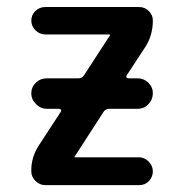

<svg xmlns="http://www.w3.org/2000/svg" viewBox="-20 -540 540 560"><path d="M92.8 -115.2 157.2 -213.9Q159.2 -216.8 157.7 -219.7Q156.2 -222.7 152.3 -222.7H116.2Q98.6 -222.7 85 -236.3Q71.3 -250 71.3 -268.1Q71.3 -286.1 84.5 -298.8Q97.7 -311.5 116.2 -311.5H209Q219.7 -311.5 225.6 -321.3L299.8 -435.5L300.8 -436.5V-438.5Q300.8 -439.5 298.8 -439.5H112.3Q95.7 -439.5 83.5 -451.7Q71.3 -463.9 71.3 -480Q71.3 -496.1 83 -507.8Q94.7 -519.5 112.3 -519.5H385.7Q402.3 -519.5 414.1 -507.8Q425.8 -496.1 425.8 -480.5Q425.8 -438.5 405.3 -405.3L349.6 -320.3Q345.7 -312.5 354.5 -311.5H381.8Q399.4 -311.5 412.6 -298.8Q425.8 -286.1 425.8 -268.1Q425.8 -250 413.1 -236.3Q400.4 -222.7 381.8 -222.7H298.8Q288.1 -222.7 282.2 -213.9L198.2 -84L197.3 -83V-82Q197.3 -81.1 199.2 -81.1H385.7Q401.4 -81.1 413.6 -68.8Q425.8 -56.6 425.8 -40Q425.8 -24.4 414.6 -12.2Q403.3 0 385.7 0H112.3Q95.7 0 83.5 -12.2Q71.3 -24.4 71.3 -40Q70.3 -80.1 92.8 -115.2Z"/></svg>

Font: Rounded-X Mgen+ 1mn medium
Style: Regular
Weight: 500
Designer: [Source Han Sans]
Ryoko NISHIZUKA  (kana & ideographs); Paul D. Hunt (Latin, Greek & Cyrillic); Wenlong ZHANG  (bopomofo
Version: Version 1.059.20150602